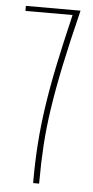

<svg xmlns="http://www.w3.org/2000/svg" viewBox="-52 -731 371 763"><g transform="rotate(5 134.0 -349.5)"><path d="M110 -10Q110 -84 115 -156Q120 -228 131.5 -306.5Q143 -385 162 -476Q181 -567 208 -679H20V-699H238L237 -695Q207 -574 187 -479Q167 -384 155 -304.5Q143 -225 138.5 -154.5Q134 -84 134 -10V0H110Z"/></g></svg>

Font: Moniqa Thin Paragraph
Style: Regular
Weight: 100
Designer: Rajesh Rajput
Foundry: Rajesh Rajput
Version: Version 1.000